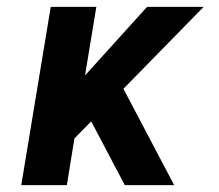

<svg xmlns="http://www.w3.org/2000/svg" viewBox="-20 -540 640 560"><path d="M42 0 128 -520H261L228 -320L409 -520H574L340 -281L488 0H344L246 -186L197 -136L175 0Z"/></svg>

Font: Iosevka SS04 XBd Ex Obl
Style: Regular
Weight: 800
Width: 7
Italic angle: -9°
Monospace: yes
Designer: Belleve Invis
Foundry: Belleve Invis
Version: Version 19.0.0; ttfautohint (v1.8.4)